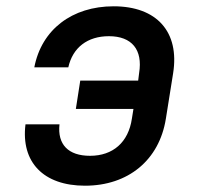

<svg xmlns="http://www.w3.org/2000/svg" viewBox="-20 -580 640 610"><path d="M250 10C387 10 486 -71 507 -203L530 -347C551 -479 478 -560 341 -560C209 -560 112 -486 89 -366H197C211 -429 258 -465 326 -465C399 -465 434 -422 422 -348L419 -324H235L221 -234H404L399 -203C388 -128 339 -85 266 -85C197 -85 162 -121 169 -185H61C46 -65 118 10 250 10Z"/></svg>

Font: JetBrains Mono SemiBold
Style: Italic
Weight: 472
Italic angle: -9°
Monospace: yes
Designer: Philipp Nurullin, Konstantin Bulenkov
Foundry: JetBrains
Version: Version 2.305